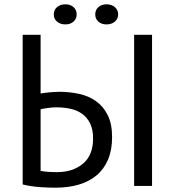

<svg xmlns="http://www.w3.org/2000/svg" viewBox="-20 -861 809 889"><path d="M85 0ZM601 -700H684V0H601ZM85 -700H168V-428Q173 -429 183 -430.5Q193 -432 205 -433Q217 -434 229.5 -435Q242 -436 254 -436Q301 -436 345.5 -426.5Q390 -417 424 -393Q458 -369 478.5 -328.5Q499 -288 499 -226Q499 -166 480 -121.5Q461 -77 426.5 -48.5Q392 -20 344 -6Q296 8 238 8Q224 8 205.5 7.5Q187 7 166.5 5.5Q146 4 125 1Q104 -2 85 -7ZM245 -64Q317 -64 364 -103Q411 -142 411 -220Q411 -262 397 -290Q383 -318 359.5 -334.5Q336 -351 305.5 -357.5Q275 -364 241 -364Q223 -364 201 -361Q179 -358 168 -355V-70Q195 -64 245 -64ZM229 -794Q229 -815 244 -828Q259 -841 283 -841Q306 -841 320.5 -828Q335 -815 335 -794Q335 -774 320.5 -761Q306 -748 283 -748Q259 -748 244 -761Q229 -774 229 -794ZM421 -794Q421 -815 435.5 -828Q450 -841 473 -841Q497 -841 512 -828Q527 -815 527 -794Q527 -774 512 -761Q497 -748 473 -748Q450 -748 435.5 -761Q421 -774 421 -794Z"/></svg>

Font: PT Sans
Style: Regular
Weight: 400
Version: Version 2.003W OFL; ttfautohint (v1.6)